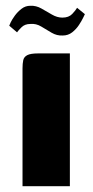

<svg xmlns="http://www.w3.org/2000/svg" viewBox="-20 -645 321 665"><path d="M58 0Q58 -102 58 -204Q58 -306 58 -408Q58 -425 60.5 -436.5Q63 -448 74.5 -454Q86 -460 112 -460H222V0ZM197 -522Q177 -521 159 -531.5Q141 -542 123 -553Q105 -564 85 -562Q66 -562 54.5 -550.5Q43 -539 39 -533L12 -556Q12 -557 17 -567.5Q22 -578 31.5 -591Q41 -604 54.5 -614.5Q68 -625 85 -625Q105 -626 123.5 -615.5Q142 -605 160 -594.5Q178 -584 196 -584Q218 -584 230 -596.5Q242 -609 247 -618L274 -596Q274 -596 268.5 -584.5Q263 -573 253.5 -558.5Q244 -544 230 -533Q216 -522 197 -522Z"/></svg>

Font: r_Genos
Style: Bold
Weight: 700
Designer: Robert E. Leuschke
Foundry: Robert E. Leuschke
Version: Version 2.000;June 29, 2024;FontCreator 14.0.0.2814 32-bit